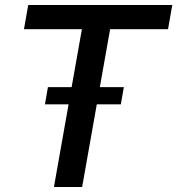

<svg xmlns="http://www.w3.org/2000/svg" viewBox="-20 -749 710 769"><path d="M653 -632H421L309 0H196L308 -632H76L93 -729H670ZM160 -331 172 -400H476L464 -331Z"/></svg>

Font: Hubot Sans Medium
Style: Italic
Weight: 500
Italic angle: -10°
Designer: Deni Anggara
Foundry: GitHub
Version: Version 1.001; ttfautohint (v1.8.4.7-5d5b);gftools[0.9.31]